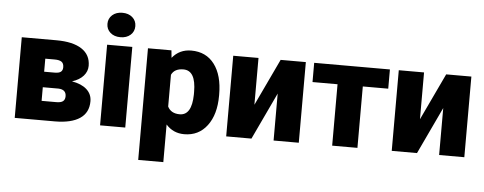

<svg xmlns="http://www.w3.org/2000/svg" viewBox="-57 -898 3158 1253"><g transform="rotate(5 1522.0 -271.0)"><path d="M57.1 0V-528.3H283.7Q392.6 -528.3 450.4 -490.2Q508.3 -452.1 508.3 -380.4Q508.3 -343.8 482.9 -314.7Q457.5 -285.6 408.7 -270Q471.7 -259.3 505.9 -228.3Q540 -197.3 540 -150.9Q540 -76.2 483.6 -38.3Q427.2 -0.5 321.3 0ZM222.2 -215.3V-126H318.4Q349.1 -126 362.3 -136.7Q375.5 -147.5 375.5 -169.4Q375.5 -213.4 324.7 -215.3ZM222.2 -316.9H290Q319.8 -316.9 331.8 -326.9Q343.8 -336.9 343.8 -356.4Q343.8 -381.8 329.1 -392.1Q314.5 -402.3 283.7 -402.3H222.2Z M781.2 0H616.2V-528.3H781.2ZM606.4 -664.6Q606.4 -699.7 631.8 -722.2Q657.2 -744.6 697.8 -744.6Q738.3 -744.6 763.7 -722.2Q789.1 -699.7 789.1 -664.6Q789.1 -629.4 763.7 -606.9Q738.3 -584.5 697.8 -584.5Q657.2 -584.5 631.8 -606.9Q606.4 -629.4 606.4 -664.6Z M1373 -260.3Q1373 -137.2 1317.6 -63.7Q1262.2 9.8 1168 9.8Q1095.2 9.8 1048.3 -43.5V203.1H883.8V-528.3H1037.6L1042.5 -479.5Q1089.8 -538.1 1167 -538.1Q1264.6 -538.1 1318.8 -466.1Q1373 -394 1373 -268.1ZM1208.5 -270.5Q1208.5 -411.1 1126.5 -411.1Q1067.9 -411.1 1048.3 -369.1V-161.1Q1069.8 -117.2 1127.4 -117.2Q1206.1 -117.2 1208.5 -252.9Z M1752.9 -528.3H1918V0H1752.9V-307.6L1607.9 0H1442.4V-528.3H1607.9V-221.7Z M2468.8 -402.3H2302.2V0H2136.7V-402.3H1972.7V-528.3H2468.8Z M2837.4 -528.3H3002.4V0H2837.4V-307.6L2692.4 0H2526.9V-528.3H2692.4V-221.7Z"/></g></svg>

Font: Roboto Black
Style: Regular
Weight: 900
Designer: Google
Version: Version 2.134; 2016